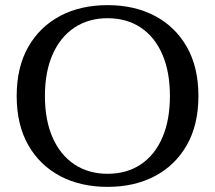

<svg xmlns="http://www.w3.org/2000/svg" viewBox="-20 -715 837 748"><path d="M399 13Q294 13 214.5 -29Q135 -71 90 -150Q45 -229 45 -341Q45 -453 90 -532Q135 -611 214.5 -653Q294 -695 399 -695Q504 -695 583.5 -653Q663 -611 708 -532Q753 -453 753 -341Q753 -229 708 -150Q663 -71 583.5 -29Q504 13 399 13ZM399 -38Q474 -38 528.5 -74.5Q583 -111 612.5 -179Q642 -247 642 -341Q642 -435 612.5 -503Q583 -571 528.5 -607.5Q474 -644 399 -644Q325 -644 270 -607.5Q215 -571 185 -503Q155 -435 155 -341Q155 -247 185 -179Q215 -111 270 -74.5Q325 -38 399 -38Z"/></svg>

Font: Montagu Slab
Style: Bold
Weight: 700
Designer: Florian Karsten
Foundry: Florian Karsten
Version: Version 1.000